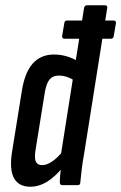

<svg xmlns="http://www.w3.org/2000/svg" viewBox="-20 -703 460 729"><path d="M225 -556Q215 -556 216 -567L224 -614Q225 -625 234 -625H411Q422 -625 420 -614L412 -567Q411 -556 401 -556H368ZM95 6Q51 6 33 -27Q15 -60 26 -128L63 -358Q74 -428 104.5 -462Q135 -496 185 -496Q210 -496 233.5 -489Q257 -482 279 -469L267 -395Q249 -406 234 -411Q219 -416 204 -416Q189 -416 178.5 -410Q168 -404 161 -389.5Q154 -375 150 -351L115 -134Q110 -103 116 -89.5Q122 -76 140 -76Q158 -76 179 -90.5Q200 -105 220 -131L224 -74Q191 -33 159.5 -13.5Q128 6 95 6ZM217 0Q207 0 207 -11Q207 -30 210.5 -56Q214 -82 216 -99L211 -114L299 -672Q301 -683 310 -683H378Q389 -683 387 -672L300 -123Q293 -85 290 -57.5Q287 -30 285 -11Q285 0 275 0Z"/></svg>

Font: Sofia Sans Extra Condensed SemiBold
Style: Italic
Weight: 600
Italic angle: -9°
Designer: Botio Nikoltchev, Ani Petrova
Foundry: lettersoup
Version: Version 4.101